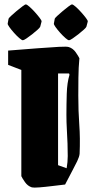

<svg xmlns="http://www.w3.org/2000/svg" viewBox="-20 -840 434 873"><path d="M293 -626Q312 -620 324.5 -602Q337 -584 341 -575Q337 -533 336.5 -486.5Q336 -440 336 -405Q336 -335 340.5 -273.5Q345 -212 342 -141Q341 -128 331 -107Q321 -86 310 -66L276 -1Q249 2 217 6Q185 10 159 12Q133 14 125 12Q106 6 93.5 -12Q81 -30 77 -39V-522L17 -545V-610Q92 -616 151 -620.5Q210 -625 247.5 -627Q285 -629 293 -626ZM244 -89 283 -75Q288 -103 288 -130.5Q288 -158 287 -187Q286 -218 284 -250.5Q282 -283 282 -318Q282 -363 283.5 -413.5Q285 -464 296 -500L294 -506H244ZM229 -755Q229 -757 240 -767.5Q251 -778 265.5 -790Q280 -802 292 -811Q304 -820 307 -820Q312 -820 324 -809.5Q336 -799 349 -784.5Q362 -770 371 -758Q380 -746 379 -742L373 -719Q372 -715 361 -705Q350 -695 336 -684Q322 -673 310 -665Q298 -657 294 -657Q289 -657 277.5 -667Q266 -677 253.5 -691Q241 -705 232.5 -717Q224 -729 225 -733ZM19 -755Q19 -757 30 -767.5Q41 -778 55.5 -790Q70 -802 82 -811Q94 -820 97 -820Q102 -820 114 -809.5Q126 -799 139 -784.5Q152 -770 161 -758Q170 -746 169 -742L163 -719Q162 -715 151 -705Q140 -695 126 -684Q112 -673 100 -665Q88 -657 84 -657Q79 -657 67.5 -667Q56 -677 43.5 -691Q31 -705 22.5 -717Q14 -729 15 -733Z"/></svg>

Font: Grenze Gotisch Black
Style: Regular
Weight: 900
Designer: Renata Polastri
Foundry: Omnibus-Type
Version: Version 1.001